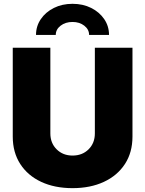

<svg xmlns="http://www.w3.org/2000/svg" viewBox="-20 -978 762 1007"><path d="M360.4 8.8Q266.6 8.8 196 -24.2Q125.5 -57.1 86.2 -117.9Q46.9 -178.7 46.9 -261.7V-727.5H244.1V-278.3Q244.1 -227.5 277.1 -194.8Q310.1 -162.1 360.4 -162.1Q411.6 -162.1 444.6 -194.8Q477.5 -227.5 477.5 -278.3V-727.5H674.8V-261.7Q674.8 -178.7 635.3 -117.9Q595.7 -57.1 524.9 -24.2Q454.1 8.8 360.4 8.8ZM360.4 -958Q415 -958 458.3 -936.3Q501.5 -914.6 526.6 -877.7Q551.8 -840.8 551.8 -794.9H447.3Q447.3 -823.7 422.1 -843.3Q397 -862.8 360.4 -862.8Q323.2 -862.8 297.9 -843.3Q272.5 -823.7 272.5 -794.9H168.9Q168.9 -840.8 194.1 -877.7Q219.2 -914.6 262.5 -936.3Q305.7 -958 360.4 -958Z"/></svg>

Font: Inter Black
Style: Regular
Weight: 900
Designer: Rasmus Andersson
Foundry: rsms
Version: Version 4.000;git-a52131595